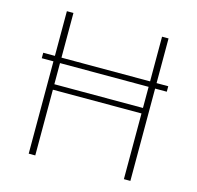

<svg xmlns="http://www.w3.org/2000/svg" viewBox="-108 -864 1004 977"><g transform="rotate(15 394.0 -375.0)"><path d="M64.5 -486.3V-515.1H126V-750.5H160.6V-515.1H627.4V-750.5H661.6V-515.1H723.1V-486.3H661.6V0H627.4V-346.2H160.6V0H126V-486.3ZM627.4 -486.3H160.6V-375H627.4Z"/></g></svg>

Font: Spartan MB ExtLt
Style: Regular
Weight: 200
Designer: Matt Bailey, Mirko Velimirovic
Foundry: Matt Bailey
Version: Version 1.005